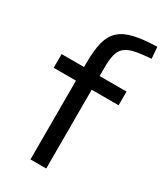

<svg xmlns="http://www.w3.org/2000/svg" viewBox="-202 -893 828 971"><g transform="rotate(30 211.5 -407.0)"><path d="M147 -460H17V-540H148V-563Q148 -637 160 -684.5Q172 -732 202.5 -760Q233 -788 285.5 -800Q338 -812 418 -814L423 -747Q366 -743 330.5 -735.5Q295 -728 274.5 -711.5Q254 -695 246.5 -665.5Q239 -636 239 -589V-540H396V-460H239V0H147Z"/></g></svg>

Font: Encode Sans Wide
Style: Regular
Weight: 400
Designer: Pablo Impallari, Andres Torresi
Foundry: Pablo Impallari, Andres Torresi
Version: Version 1.000; ttfautohint (v1.00) -l 8 -r 50 -G 200 -x 14 -